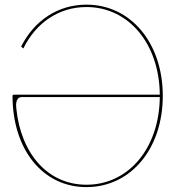

<svg xmlns="http://www.w3.org/2000/svg" viewBox="-20 -782 735 805"><path d="M650 -385H37.5C35.5 -385 32.5 -383.5 32.5 -380C32.5 -158 157 2.5 342.5 2.5C528 2.5 662.5 -158 662.5 -380C662.5 -602 528 -762.5 342.5 -762.5C222 -762.5 123 -695 68.5 -586.5L78 -579C130.5 -686 226 -752.5 342.5 -752.5C519.5 -752.5 648 -598.5 650 -385ZM650 -375C648 -161.5 519.5 -7.5 342.5 -7.5C179.5 -7.5 68 -138.5 48.5 -326C48.5 -328 47.5 -335.5 47.5 -341C47.5 -357.5 53 -375 70.5 -375Z"/></svg>

Font: ZnikomitSC
Style: Regular
Weight: 100
Designer: gluk
Foundry: gluk
Version: Version 0.55